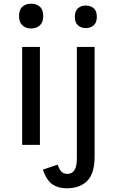

<svg xmlns="http://www.w3.org/2000/svg" viewBox="-20 -784 632 1039"><path d="M148 -630Q120 -630 101.5 -646.5Q83 -663 83 -697Q83 -732 101.5 -748Q120 -764 148 -764Q177 -764 195.5 -748Q214 -732 214 -697Q214 -663 195.5 -646.5Q177 -630 148 -630ZM100 0V-530H196V0ZM444 -632Q419 -632 402 -647Q385 -662 385 -693Q385 -725 402 -739.5Q419 -754 444 -754Q470 -754 487 -739.5Q504 -725 504 -693Q504 -662 487 -647Q470 -632 444 -632ZM340 235Q295 235 263.5 213.5Q232 192 212 134L292 107Q300 131 311.5 144Q323 157 345 157Q370 157 383 136.5Q396 116 396 71V-530H492V61Q492 155 452 195Q412 235 340 235Z"/></svg>

Font: Orienta
Style: Regular
Weight: 400
Designer: Eduardo Rodriguez Tunni
Foundry: Eduardo Rodriguez Tunni
Version: Version 1.002; ttfautohint (v1.8.4.7-5d5b);gftools[0.9.23]